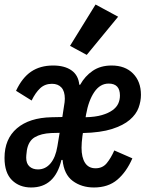

<svg xmlns="http://www.w3.org/2000/svg" viewBox="-25 -818 645 850"><path d="M359 -575 285 -615 398 -798 498 -744ZM113 12Q61 12 28 -20.5Q-5 -53 -5 -119Q-5 -203 50 -250Q105 -297 204 -299L251 -300L258 -346Q260 -357 261 -365.5Q262 -374 262 -381Q262 -414 247 -430.5Q232 -447 205 -447Q174 -447 153 -427.5Q132 -408 115 -373L46 -416Q73 -474 113 -501Q153 -528 210 -528Q261 -528 291.5 -506.5Q322 -485 326 -443H330Q351 -481 385.5 -504.5Q420 -528 469 -528Q529 -528 564 -492.5Q599 -457 599 -398Q599 -370 588.5 -341Q578 -312 549.5 -287.5Q521 -263 471 -247Q421 -231 342 -229L340 -216Q338 -202 337 -188Q336 -174 336 -164Q336 -121 351.5 -97Q367 -73 398 -73Q429 -73 447.5 -95.5Q466 -118 481 -152L561 -117Q535 -57 494.5 -22.5Q454 12 391 12Q336 12 297 -17Q258 -46 252 -110H247Q218 12 113 12ZM143 -68Q176 -68 198.5 -94.5Q221 -121 229 -170L239 -230L202 -229Q157 -227 129 -210.5Q101 -194 94 -153Q92 -139 91.5 -131Q91 -123 91 -120Q91 -94 105.5 -81Q120 -68 143 -68ZM456 -448Q418 -448 392.5 -410.5Q367 -373 356 -311L354 -299Q397 -300 426 -308.5Q455 -317 473 -330Q491 -343 498.5 -359.5Q506 -376 506 -395Q506 -448 456 -448Z"/></svg>

Font: IBM Plex Mono SemiBold
Style: Italic
Weight: 600
Italic angle: -9°
Monospace: yes
Designer: Mike Abbink, Paul van der Laan, Pieter van Rosmalen
Foundry: Bold Monday
Version: Version 2.3